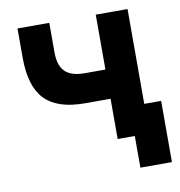

<svg xmlns="http://www.w3.org/2000/svg" viewBox="-75 -587 736 787"><g transform="rotate(-10 293.0 -193.5)"><path d="M446.3 131.8V-123H577.6V131.8ZM268.6 -167.5Q154.3 -167.5 101.8 -221.9Q49.3 -276.4 49.3 -395.5V-517.6H181.6V-395.5Q181.6 -339.8 207.3 -314.5Q232.9 -289.1 289.1 -289.1H403.3V-167.5ZM375 0V-517.6H507.3V0Z"/></g></svg>

Font: Cascadia Mono
Style: Regular
Weight: 400
Monospace: yes
Designer: Aaron Bell
Foundry: Saja Typeworks
Version: Version 2404.023